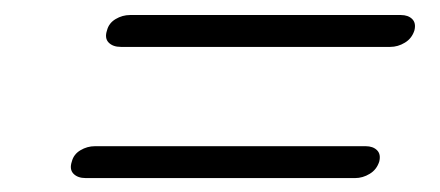

<svg xmlns="http://www.w3.org/2000/svg" viewBox="-20 -474 600 262"><path d="M126 -432.5Q128.5 -442.5 137.8 -448Q147 -453.5 157.5 -453.5H527Q537 -453.5 542.5 -448Q548 -442.5 545.5 -432.5Q542 -421.5 532.5 -415.8Q523 -410 512.5 -410H145Q134 -410 128.2 -416Q122.5 -422 126 -432.5ZM78 -253.5Q80.5 -263.5 89.8 -269Q99 -274.5 109.5 -274.5H479Q489 -274.5 494.5 -269Q500 -263.5 497.5 -253.5Q494 -242.5 484.5 -236.8Q475 -231 464.5 -231H97Q86 -231 80.2 -237Q74.5 -243 78 -253.5Z"/></svg>

Font: Fraunces 9pt Soft Light
Style: Italic
Weight: 300
Italic angle: -16°
Version: Version 1.000;[0bf87f6ff]